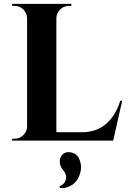

<svg xmlns="http://www.w3.org/2000/svg" viewBox="-20 -720 656 983"><path d="M605.5 -204.1 559.6 0H42V-9.8H54.7Q81.1 -9.8 99.6 -28.3Q118.2 -46.9 118.7 -72.8V-627Q118.2 -652.8 99.6 -671.4Q81.1 -689.9 54.7 -689.9H42V-700.2H345.7L345.2 -689.9H333Q306.6 -689.9 287.8 -671.4Q269 -652.8 268.6 -627V-43H399.9Q473.1 -43 522.5 -85.2Q571.8 -127.4 595.7 -204.1ZM286.6 242.2 284.2 233.9Q311 223.6 317.1 199Q323.2 174.3 302.7 149.9Q287.6 132.8 286.1 110.1Q284.7 87.4 299.3 71.8Q316.4 54.2 345 60.5Q373.5 66.9 385.3 93.3Q398.4 122.1 394 150.1Q389.6 178.2 375.5 200Q361.3 221.7 337.2 233.6Q313 245.6 286.6 242.2Z"/></svg>

Font: Cinzel Bold
Style: Regular
Weight: 700
Designer: Natanael Gama
Version: Version 1.001;PS 001.001;hotconv 1.0.56;makeotf.lib2.0.21325